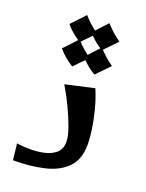

<svg xmlns="http://www.w3.org/2000/svg" viewBox="-142 -821 677 891"><g transform="rotate(20 196.5 -375.5)"><path d="M37 0 28 -80Q53 -76 89 -75.5Q125 -75 159.5 -82Q194 -89 217.5 -108.5Q241 -128 241 -165Q241 -191 225.5 -234.5Q210 -278 187 -326Q164 -374 140 -413L282 -445Q301 -400 313.5 -351.5Q326 -303 332 -260Q338 -217 338 -187Q338 -114 299 -73.5Q260 -33 192 -16.5Q124 0 37 0ZM140 -621Q120 -634 100.5 -650Q81 -666 67 -684L130 -751Q144 -735 158 -722Q172 -709 189 -696L240 -751Q257 -732 274.5 -716.5Q292 -701 313 -686L250 -621Q233 -631 217 -643.5Q201 -656 188 -670ZM146 -503Q126 -516 106.5 -532Q87 -548 73 -566L136 -633Q150 -617 164 -604Q178 -591 195 -578L246 -633Q263 -614 280.5 -598.5Q298 -583 319 -568L256 -503Q239 -513 223 -525.5Q207 -538 194 -552Z"/></g></svg>

Font: Marhey
Style: Regular
Weight: 400
Designer: Nur Syamsi & Bustanul Arifin
Foundry: Namelatype
Version: Version 1.000; ttfautohint (v1.8.4.7-5d5b)